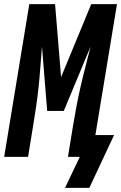

<svg xmlns="http://www.w3.org/2000/svg" viewBox="-37 -755 583 924"><path d="M393 149H276L347 0H290L314 -147Q322 -195 331 -243Q340 -291 351 -339Q362 -387 374.5 -435Q387 -483 399 -531L270 -221H190L165 -531Q161 -483 157.5 -435Q154 -387 149 -339Q144 -291 137 -243Q130 -195 122 -147L98 0H-17L104 -735H228L257 -384L402 -735H526L422 -105H512Z"/></svg>

Font: Iosevka Extrabold Oblique
Style: Regular
Weight: 800
Italic angle: -9°
Monospace: yes
Designer: Belleve Invis
Foundry: Belleve Invis
Version: Version 32.5.0; ttfautohint (v1.8.4)